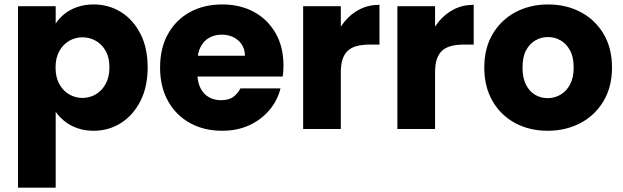

<svg xmlns="http://www.w3.org/2000/svg" viewBox="-20 -586 2828 872"><path d="M232.9 -479Q248.7 -503.6 273.1 -523Q297.4 -542.5 331 -554.1Q364.5 -565.8 405.3 -565.8Q474.1 -565.8 529.7 -531.1Q585.3 -496.3 617.9 -432.3Q650.6 -368.3 650.6 -280.1Q650.6 -191.9 617.9 -127.4Q585.3 -62.9 529.7 -27.5Q474.1 7.9 405.3 7.9Q364.5 7.9 331 -4Q297.4 -15.9 273.1 -35.6Q248.7 -55.3 232.9 -78.4V266.2H61.8V-557.9H232.9ZM477 -280.1Q477 -324.8 459.8 -355Q442.7 -385.2 414.8 -400.9Q386.8 -416.6 354.4 -416.6Q322.5 -416.6 294.5 -400.7Q266.6 -384.7 249.5 -354Q232.3 -323.4 232.3 -279.2Q232.3 -235 249.5 -204.1Q266.6 -173.2 294.5 -157.2Q322.5 -141.2 354.4 -141.2Q386.8 -141.2 414.8 -157.4Q442.7 -173.6 459.8 -204.8Q477 -235.9 477 -280.1Z M856.8 -238.3 857.3 -332.9H1092.5Q1092 -355.9 1083.7 -373.5Q1075.4 -391.1 1060.7 -403.5Q1046.1 -415.9 1027 -422.3Q1008 -428.6 986.5 -428.6Q954.6 -428.6 929.6 -414.2Q904.6 -399.8 890.5 -372Q876.3 -344.3 876.3 -303.5V-254.7Q876.3 -213.2 890.7 -185.4Q905.1 -157.6 929.5 -144.2Q953.9 -130.9 983.1 -130.9Q1019.7 -130.9 1040.4 -146.7Q1061.1 -162.6 1071.9 -184.6H1254Q1240.6 -130.3 1204.2 -86.8Q1167.9 -43.3 1113.2 -17.7Q1058.5 7.9 988.9 7.9Q907.2 7.9 843.7 -26.8Q780.1 -61.5 743.5 -126.3Q707 -191.1 707 -279.2Q707 -367.8 743.1 -432Q779.1 -496.3 842.7 -531.1Q906.3 -565.8 988.9 -565.8Q1071.1 -565.8 1133.4 -531.8Q1195.8 -497.8 1231.6 -435.5Q1267.5 -373.2 1267.5 -287.9Q1267.5 -276.1 1266.7 -263.4Q1266 -250.7 1264 -238.3Z M1527.9 -258.8 1482.8 -309.4Q1482.8 -359 1498.7 -404.9Q1514.6 -450.9 1543.9 -486.9Q1573.1 -522.9 1613.5 -543.6Q1653.9 -564.2 1703.4 -564.2V-383.4H1656.5Q1626 -383.4 1601.8 -377.2Q1577.6 -371 1561.4 -357.2Q1545.3 -343.3 1536.6 -319.1Q1527.9 -294.9 1527.9 -258.8ZM1356.8 0V-557.9H1527.9V0Z M1955.9 -258.8 1910.8 -309.4Q1910.8 -359 1926.7 -404.9Q1942.6 -450.9 1971.9 -486.9Q2001.1 -522.9 2041.5 -543.6Q2081.9 -564.2 2131.4 -564.2V-383.4H2084.5Q2054 -383.4 2029.8 -377.2Q2005.6 -371 1989.4 -357.2Q1973.3 -343.3 1964.6 -319.1Q1955.9 -294.9 1955.9 -258.8ZM1784.8 0V-557.9H1955.9V0Z M2467.1 7.9Q2385.4 7.9 2320.3 -26.8Q2255.1 -61.5 2217.3 -126.3Q2179.5 -191.1 2179.5 -279.2Q2179.5 -367.8 2217.8 -432Q2256.1 -496.3 2321.9 -531.1Q2387.8 -565.8 2469.5 -565.8Q2551.6 -565.8 2617.3 -531.1Q2682.9 -496.3 2721.2 -432Q2759.5 -367.8 2759.5 -279.2Q2759.5 -191.1 2720.7 -126.3Q2681.9 -61.5 2615.6 -26.8Q2549.3 7.9 2467.1 7.9ZM2467.1 -140.2Q2498 -140.2 2524.8 -155.4Q2551.7 -170.6 2568.6 -201.6Q2585.4 -232.5 2585.4 -279.2Q2585.4 -326.8 2568.8 -357.3Q2552.2 -387.7 2525.8 -402.7Q2499.4 -417.7 2468.5 -417.7Q2438.2 -417.7 2411.8 -402.7Q2385.3 -387.7 2369.2 -357.3Q2353.1 -326.8 2353.1 -279.2Q2353.1 -232.5 2368.7 -201.6Q2384.4 -170.6 2410.3 -155.4Q2436.3 -140.2 2467.1 -140.2Z"/></svg>

Font: Poppins Variable
Style: Regular
Weight: 100
Designer: Jonny Pinhorn
Foundry: Indian Type Foundry
Version: Version 6.000